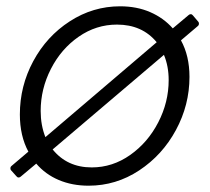

<svg xmlns="http://www.w3.org/2000/svg" viewBox="-20 -579 665 609"><path d="M609 -510Q611 -508 611 -504Q611 -499 607 -496L554 -451Q581 -402 581 -335Q581 -246 538 -166.5Q495 -87 421.5 -38.5Q348 10 261 10Q209 10 166.5 -8Q124 -26 95 -60L46 -19Q43 -16 39 -16Q35 -16 32 -20L15 -39Q13 -41 13 -45Q13 -50 17 -53L70 -98Q43 -148 43 -216Q43 -306 85.5 -385Q128 -464 201.5 -511.5Q275 -559 361 -559Q414 -559 456.5 -540.5Q499 -522 528 -489L578 -531Q581 -534 585 -534Q589 -534 592 -530ZM124 -144 477 -445Q431 -501 351 -501Q285 -501 229.5 -462.5Q174 -424 141.5 -360.5Q109 -297 109 -227Q109 -182 124 -144ZM500 -405 147 -105Q193 -48 271 -48Q337 -48 393 -87.5Q449 -127 482 -191Q515 -255 515 -325Q515 -369 500 -405Z"/></svg>

Font: Open Sauce Two Light Italic
Style: Regular
Weight: 300
Italic angle: -10°
Designer: Alfredo Marco Pradil
Foundry: Creative Sauce Fz LLC
Version: Version 1.477